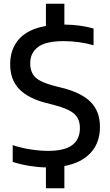

<svg xmlns="http://www.w3.org/2000/svg" viewBox="-20 -880 585 1020"><path d="M224 120V9.5Q180.5 8.5 134.5 1Q88.5 -6.5 47.5 -20V-109Q94 -93.5 143.8 -86Q193.5 -78.5 235 -78.5Q323.5 -78.5 364 -109.5Q404.5 -140.5 404.5 -199Q404.5 -249 374.2 -275.5Q344 -302 270 -321.5L225 -333Q129.5 -357.5 81.8 -407Q34 -456.5 34 -538.5Q34 -619.5 81.2 -672.5Q128.5 -725.5 224 -742V-860H322V-749.5Q408 -748.5 477 -728.5V-639.5Q440 -650.5 399 -656Q358 -661.5 319 -661.5Q223.5 -661.5 182 -630.2Q140.5 -599 140.5 -544Q140.5 -496 167.8 -469.5Q195 -443 264 -425L309 -413.5Q413 -387.5 462 -337.8Q511 -288 511 -206Q511 -122 462 -68.5Q413 -15 322 2V120Z"/></svg>

Font: Encode Sans Md
Style: Regular
Weight: 500
Designer: Multiple Designers
Foundry: Impallari Type
Version: Version 3.002; ttfautohint (v1.8.3) -l 8 -r 50 -G 200 -x 14 